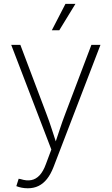

<svg xmlns="http://www.w3.org/2000/svg" viewBox="-20 -777 584 1004"><path d="M65.4 196.3 77.6 157.7 88.4 159.7Q118.7 169.4 143.3 164.8Q168 160.2 187.3 139.4Q206.5 118.7 220.2 80.6L248.5 4.9L38.6 -542.5H86.4L222.2 -183.1Q238.3 -141.1 251.7 -99.1Q265.1 -57.1 278.8 -15.6H264.2Q278.3 -57.1 292 -99.1Q305.7 -141.1 321.8 -183.1L458 -542.5H505.4L259.8 96.7Q245.1 134.3 225.8 158.7Q206.5 183.1 181.6 195.3Q156.7 207.5 125.5 207.5Q108.9 207.5 93.8 204.6Q78.6 201.7 65.4 196.3ZM251 -618.7 322.3 -756.8H374.5L290 -618.7Z"/></svg>

Font: Inter 16pt ExtraLight
Style: Regular
Weight: 250
Version: Version 4.001;git-66647c0bb